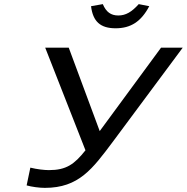

<svg xmlns="http://www.w3.org/2000/svg" viewBox="-20 -901 905 930"><path d="M217 -77C195 -77 159 -81 127 -89L109 -3C133 4 171 9 197 9C362 9 428 -83 527 -215L865 -670H760L463 -266L313 -670H199L394 -173C340 -105 301 -77 217 -77ZM421 -871 478 -881C494 -843 517 -826 553 -826C589 -826 618 -843 652 -881L703 -871C664 -797 614 -764 540 -764C466 -764 430 -797 421 -871Z"/></svg>

Font: LT Wave
Style: Italic
Weight: 400
Designer: Daniel Lyons
Version: Version 2.5 (Glyphs App)